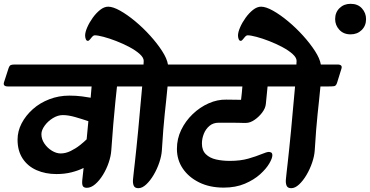

<svg xmlns="http://www.w3.org/2000/svg" viewBox="-78 -963 1938 1006"><path d="M-57 -532 -33 -606Q-28 -620 -20.5 -622.5Q-13 -625 0 -625H635Q663 -625 656 -603L632 -529Q627 -513 617 -511.5Q607 -510 583 -510H535Q532 -482 526.5 -430Q521 -378 515.5 -311.5Q510 -245 505 -174Q503 -145 491.5 -111Q480 -77 461.5 -47Q443 -17 421 2Q399 21 377 21Q362 21 356.5 12.5Q351 4 353 -18.5Q355 -41 360 -83Q332 -69 296 -60Q260 -51 218 -51Q160 -51 113.5 -71.5Q67 -92 40.5 -132.5Q14 -173 14 -231Q14 -276 35.5 -317Q57 -358 94 -391Q131 -424 180.5 -443Q230 -462 285 -462Q321 -462 351.5 -458Q382 -454 397 -451L402 -510H-36Q-64 -510 -57 -532ZM139 -260Q139 -234 154.5 -211Q170 -188 193.5 -173.5Q217 -159 240 -159Q266 -159 292.5 -172Q319 -185 341 -202.5Q363 -220 376 -233L385 -328Q353 -339 316.5 -349.5Q280 -360 251 -360Q225 -360 199 -344Q173 -328 156 -304.5Q139 -281 139 -260Z M368 -777Q368 -794 379 -819.5Q390 -845 408 -870Q426 -895 447 -911.5Q468 -928 489 -928Q514 -928 551.5 -907Q589 -886 630.5 -851.5Q672 -817 709 -776Q746 -735 771.5 -695.5Q797 -656 802 -625H889Q917 -625 910 -603L887 -529Q882 -513 871.5 -511.5Q861 -510 838 -510H800Q796 -469 792.5 -435Q789 -401 785 -364.5Q781 -328 777.5 -282.5Q774 -237 770 -174Q768 -145 756.5 -111Q745 -77 727 -46.5Q709 -16 688 3.5Q667 23 647 23Q628 23 622.5 9.5Q617 -4 619 -24Q621 -44 623 -62Q625 -79 628.5 -110.5Q632 -142 636.5 -185Q641 -228 646 -280Q651 -332 656 -390Q661 -448 667 -510H549Q521 -510 528 -532L552 -606Q556 -620 563.5 -622.5Q571 -625 583 -625H674Q674 -630 674.5 -635Q675 -640 675 -644Q675 -661 654 -680Q633 -699 600 -716.5Q567 -734 531 -748Q495 -762 464.5 -770Q434 -778 419 -778Q412 -778 405.5 -771Q399 -764 393.5 -756.5Q388 -749 382 -749Q375 -749 371.5 -758Q368 -767 368 -777Z M782 -532 805 -606Q810 -620 817.5 -622.5Q825 -625 837 -625H1436Q1464 -625 1457 -603L1434 -529Q1429 -513 1418.5 -511.5Q1408 -510 1385 -510H1324L1315 -419Q1313 -396 1295.5 -373Q1278 -350 1255 -334.5Q1232 -319 1211 -319Q1200 -319 1193 -319Q1186 -319 1174.5 -319.5Q1163 -320 1139 -320Q1115 -320 1068 -320Q1039 -320 1019.5 -303.5Q1000 -287 990 -262Q980 -237 980 -211Q980 -175 1000.5 -155Q1021 -135 1054 -127.5Q1087 -120 1126 -120Q1182 -120 1223.5 -132Q1265 -144 1292.5 -155.5Q1320 -167 1331 -167Q1336 -167 1342.5 -164Q1349 -161 1349 -149Q1349 -134 1333 -106.5Q1317 -79 1285 -50Q1253 -21 1205 -0.5Q1157 20 1094 20Q1021 20 966 -7Q911 -34 880 -79.5Q849 -125 849 -183Q849 -236 871.5 -282.5Q894 -329 931.5 -365Q969 -401 1015 -421.5Q1061 -442 1108 -441L1185 -440Q1187 -457 1189 -475.5Q1191 -494 1192 -510H803Q775 -510 782 -532Z M1169 -777Q1169 -794 1180 -819.5Q1191 -845 1209 -870Q1227 -895 1248 -911.5Q1269 -928 1290 -928Q1315 -928 1352.5 -907Q1390 -886 1431.5 -851.5Q1473 -817 1510 -776Q1547 -735 1572.5 -695.5Q1598 -656 1603 -625H1690Q1718 -625 1711 -603L1688 -529Q1683 -513 1672.5 -511.5Q1662 -510 1639 -510H1601Q1597 -469 1593.5 -435Q1590 -401 1586 -364.5Q1582 -328 1578.5 -282.5Q1575 -237 1571 -174Q1569 -145 1557.5 -111Q1546 -77 1528 -46.5Q1510 -16 1489 3.5Q1468 23 1448 23Q1429 23 1423.5 9.5Q1418 -4 1420 -24Q1422 -44 1424 -62Q1426 -79 1429.5 -110.5Q1433 -142 1437.5 -185Q1442 -228 1447 -280Q1452 -332 1457 -390Q1462 -448 1468 -510H1350Q1322 -510 1329 -532L1353 -606Q1357 -620 1364.5 -622.5Q1372 -625 1384 -625H1475Q1475 -630 1475.5 -635Q1476 -640 1476 -644Q1476 -661 1455 -680Q1434 -699 1401 -716.5Q1368 -734 1332 -748Q1296 -762 1265.5 -770Q1235 -778 1220 -778Q1213 -778 1206.5 -771Q1200 -764 1194.5 -756.5Q1189 -749 1183 -749Q1176 -749 1172.5 -758Q1169 -767 1169 -777Z M1678 -863Q1678 -898 1701 -920.5Q1724 -943 1759 -943Q1797 -943 1818.5 -919Q1840 -895 1840 -863Q1840 -828 1817 -805.5Q1794 -783 1759 -783Q1722 -783 1700 -807Q1678 -831 1678 -863Z"/></svg>

Font: Alkatra
Style: Bold
Weight: 700
Designer: Suman Bhandary
Version: Version 1.100;gftools[0.9.22]